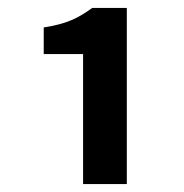

<svg xmlns="http://www.w3.org/2000/svg" viewBox="-20 -895 464 483"><path d="M189 -432H299V-875H212C176 -849 148 -835 90 -826V-759H189Z"/></svg>

Font: Noto Sans Mono CJK TC
Style: Bold
Weight: 700
Designer: Ryoko NISHIZUKA 西塚涼子 (kana, bopomofo & ideographs); Paul D. Hunt (Latin, Greek & Cyrillic); Sandoll Communications 산돌커뮤니
Foundry: Adobe
Version: Version 2.004;hotconv 1.0.118;makeotfexe 2.5.65603